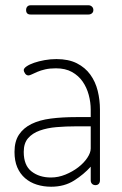

<svg xmlns="http://www.w3.org/2000/svg" viewBox="-20 -702 463 728"><path d="M79 -664Q79 -672 83.5 -677Q88 -682 96 -682H316Q323 -682 328.5 -677Q334 -672 334 -664Q334 -656 328.5 -651.5Q323 -647 316 -647H96Q79 -647 79 -664ZM194 -478Q240 -478 271.5 -462Q303 -446 322.5 -419Q342 -392 350.5 -357.5Q359 -323 359 -286V-18Q359 -10 354.5 -5Q350 0 342 0Q334 0 329 -5Q324 -10 324 -18V-70Q298 -41 261 -17.5Q224 6 174 6Q145 6 119.5 -2Q94 -10 75 -26.5Q56 -43 45.5 -67.5Q35 -92 35 -126Q35 -166 52 -191.5Q69 -217 99.5 -232Q130 -247 173 -252.5Q216 -258 268 -258H324V-286Q324 -314 316.5 -342Q309 -370 293.5 -392.5Q278 -415 253 -429Q228 -443 192 -443Q169 -443 151.5 -439Q134 -435 121.5 -429.5Q109 -424 100.5 -420Q92 -416 88 -416Q80 -416 75 -423.5Q70 -431 70 -436Q70 -443 81 -450.5Q92 -458 109.5 -464Q127 -470 149 -474Q171 -478 194 -478ZM324 -223H269Q230 -223 194.5 -220Q159 -217 131 -207Q103 -197 86.5 -178Q70 -159 70 -126Q70 -75 99.5 -52Q129 -29 173 -29Q201 -29 228 -40Q255 -51 276.5 -67.5Q298 -84 311 -103.5Q324 -123 324 -139Z"/></svg>

Font: AkaAcidDosis
Style: ExtraLight
Weight: 250
Designer: Edgar Tolentino, Pablo Impallari, Igino Marini, Aka-Acid
Foundry: Edgar Tolentino, Pablo Impallari, Igino Marini, Aka-Acid
Version: Version 1.007